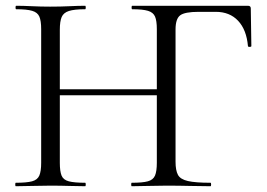

<svg xmlns="http://www.w3.org/2000/svg" viewBox="-20 -645 926 665"><path d="M436.4 0Q434.4 0 434.4 -6Q434.4 -12 436.4 -12Q473.5 -12 492 -17Q510.6 -22 516.9 -37Q523.2 -52 523.2 -81V-544Q523.2 -573 517 -587.5Q510.8 -602 492.6 -607.5Q474.4 -613 437.8 -613Q435.8 -613 435.8 -619Q435.8 -625 437.8 -625H838.8Q848.6 -625 848.6 -616L850.6 -485.6Q850.6 -482.6 844.8 -482.5Q839 -482.4 838.8 -485.4Q833.8 -542 804.7 -573Q775.6 -604 727.2 -604H668.2Q619.8 -604 603.9 -591.8Q588 -579.6 588 -543V-85Q588 -55 596.3 -39.5Q604.5 -24 630.8 -18Q657 -12 709.2 -12Q711.2 -12 711.2 -6Q711.2 0 709.2 0Q676 0 638.5 -1Q601 -2 555.2 -2Q522.4 -2 491.6 -1Q460.8 0 436.4 0ZM34.8 0Q32.8 0 32.8 -6Q32.8 -12 34.8 -12Q72 -12 90.9 -17Q109.8 -22 116.2 -37Q122.6 -52 122.6 -81V-544Q122.6 -573 116.3 -587.5Q110 -602 91.5 -607.5Q73 -613 36 -613Q33.8 -613 33.8 -619Q33.8 -625 36 -625Q60.4 -625 90.6 -623.5Q120.8 -622 153.6 -622Q190.8 -622 220.9 -623.5Q251.1 -625 275 -625Q277 -625 277 -619Q277 -613 275 -613Q237.5 -613 218.8 -607Q200 -601 193.6 -586Q187.2 -571 187.2 -542V-81Q187.2 -52 193.2 -37Q199.2 -22 218.4 -17Q237.6 -12 275 -12Q277 -12 277 -6Q277 0 275 0Q250.1 0 220.4 -1Q190.8 -2 153.6 -2Q120.8 -2 90 -1Q59.2 0 34.8 0ZM152.2 -315V-335.8H551.8V-315Z"/></svg>

Font: Cormorant Garamond Light
Style: Regular
Weight: 300
Designer: Christian Thalmann (Catharsis Fonts)
Foundry: Catharsis Fonts
Version: Version 4.001